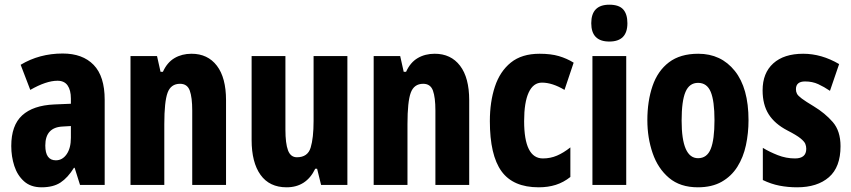

<svg xmlns="http://www.w3.org/2000/svg" viewBox="-20 -788 3624 818"><path d="M247 -560Q332 -560 379 -511.5Q426 -463 426 -363V0H321L298 -73H295Q269 -31 238 -10.5Q207 10 157 10Q111 10 82.5 -15.5Q54 -41 41 -81Q28 -121 28 -166Q28 -254 74.5 -296.5Q121 -339 211 -343L282 -346V-368Q282 -404 268 -424Q254 -444 225 -444Q177 -444 109 -405L68 -512Q148 -560 247 -560ZM248 -249Q173 -246 173 -168Q173 -105 218 -105Q246 -105 264 -131Q282 -157 282 -201V-251Z M796 -559Q865 -559 904 -508Q943 -457 943 -361V0H799V-317Q799 -373 788.5 -402Q778 -431 747 -431Q708 -431 694 -393Q680 -355 680 -259V0H536V-549H649L664 -482H674Q692 -522 723.5 -540.5Q755 -559 796 -559Z M1460 -549V0H1348L1331 -69H1323Q1285 10 1201 10Q1128 10 1090 -43Q1052 -96 1052 -192V-549H1196V-236Q1196 -177 1207 -147.5Q1218 -118 1245 -118Q1291 -118 1303.5 -159Q1316 -200 1316 -273V-549Z M1832 -559Q1901 -559 1940 -508Q1979 -457 1979 -361V0H1835V-317Q1835 -373 1824.5 -402Q1814 -431 1783 -431Q1744 -431 1730 -393Q1716 -355 1716 -259V0H1572V-549H1685L1700 -482H1710Q1728 -522 1759.5 -540.5Q1791 -559 1832 -559Z M2275 10Q2166 10 2116.5 -58.5Q2067 -127 2067 -272Q2067 -354 2088.5 -419Q2110 -484 2156.5 -521.5Q2203 -559 2279 -559Q2327 -559 2361 -549Q2395 -539 2424 -521L2385 -405Q2333 -436 2289 -436Q2252 -436 2232.5 -394Q2213 -352 2213 -272Q2213 -113 2293 -113Q2325 -113 2353 -125Q2381 -137 2410 -160V-34Q2381 -11 2348 -0.5Q2315 10 2275 10Z M2576 -768Q2617 -768 2635 -748Q2653 -728 2653 -689Q2653 -611 2576 -611Q2499 -611 2499 -689Q2499 -768 2576 -768ZM2648 -549V0H2504V-549Z M3169 -276Q3169 -221 3158 -169.5Q3147 -118 3121.5 -77.5Q3096 -37 3054.5 -13.5Q3013 10 2953 10Q2878 10 2830.5 -30Q2783 -70 2760.5 -135.5Q2738 -201 2738 -276Q2738 -357 2760 -421.5Q2782 -486 2830 -522.5Q2878 -559 2955 -559Q3052 -559 3110.5 -486Q3169 -413 3169 -276ZM2884 -274Q2884 -114 2954 -114Q2992 -114 3008 -153.5Q3024 -193 3024 -276Q3024 -358 3008 -396.5Q2992 -435 2954 -435Q2917 -435 2900.5 -396.5Q2884 -358 2884 -274Z M3561 -165Q3561 -76 3511.5 -33Q3462 10 3376 10Q3337 10 3301 3Q3265 -4 3230 -21V-158Q3258 -141 3293.5 -127Q3329 -113 3367 -113Q3415 -113 3415 -154Q3415 -165 3411 -175Q3407 -185 3390.5 -198.5Q3374 -212 3335 -232Q3281 -260 3255 -301Q3229 -342 3229 -403Q3229 -477 3274.5 -518Q3320 -559 3402 -559Q3480 -559 3555 -515L3516 -401Q3491 -418 3466 -429.5Q3441 -441 3410 -441Q3371 -441 3371 -408Q3371 -397 3375.5 -388.5Q3380 -380 3396 -368Q3412 -356 3447 -335Q3495 -306 3528 -268Q3561 -230 3561 -165Z"/></svg>

Font: Noto Sans Sinhala ExtraCondensed ExtraBold
Style: Regular
Weight: 800
Width: 2
Designer: Jelle Bosma - Monotype Design Team
Foundry: Monotype Imaging Inc.
Version: Version 2.006; ttfautohint (v1.8.4.7-5d5b)